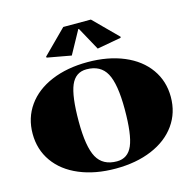

<svg xmlns="http://www.w3.org/2000/svg" viewBox="-138 -1139 1296 1289"><g transform="rotate(-15 510.0 -495.0)"><path d="M414.1 -1000H606L769 -836.9L767.1 -830.1L600.1 -799.8L512.2 -960H507.8L419.9 -799.8L252.9 -830.1L251 -836.9ZM761.5 -36.1Q652.3 9.8 509.8 9.8Q367.2 9.8 258.1 -36.1Q148.9 -82 89.4 -166Q29.8 -250 29.8 -359.9Q29.8 -469.7 89.4 -554Q148.9 -638.2 258.1 -684.1Q367.2 -730 509.8 -730Q652.3 -730 761.5 -684.1Q870.6 -638.2 930.4 -554Q990.2 -469.7 990.2 -359.9Q990.2 -250 930.4 -166Q870.6 -82 761.5 -36.1ZM529.8 -35.2Q606 -35.2 637.9 -109.6Q669.9 -184.1 669.9 -359.9Q669.9 -535.6 628.9 -610.4Q587.9 -685.1 490.2 -685.1Q414.1 -685.1 382.1 -610.4Q350.1 -535.6 350.1 -359.9Q350.1 -184.1 391.1 -109.6Q432.1 -35.2 529.8 -35.2Z"/></g></svg>

Font: Yokawerad
Style: Regular
Weight: 500
Designer: gluk
Foundry: gluk
Version: Version 0.79